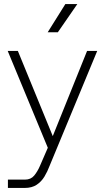

<svg xmlns="http://www.w3.org/2000/svg" viewBox="-20 -726 517 946"><path d="M19 200V159H103Q132 159 148.5 139Q165 119 177 91L233 -38L409 -475H459L224 92Q214 119 199 144Q184 169 160.5 184.5Q137 200 102 200ZM223 20 18 -475H68L250 -31ZM215 -567 302 -706H361L265 -567Z"/></svg>

Font: SUSE ExtraLight
Style: Regular
Weight: 250
Designer: Rene Bieder
Foundry: SUSE
Version: Version 1.000